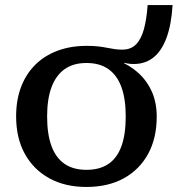

<svg xmlns="http://www.w3.org/2000/svg" viewBox="-20 -730 724 762"><path d="M167 -268Q167 -197 184.5 -150Q202 -103 236.5 -79.5Q271 -56 323 -56Q376 -56 410.5 -79.5Q445 -103 462 -150Q479 -197 479 -268Q479 -337 462 -384Q445 -431 410.5 -455.5Q376 -480 323 -480Q271 -480 236.5 -455.5Q202 -431 184.5 -384Q167 -337 167 -268ZM473 -467 448 -490Q494 -472 528.5 -441Q563 -410 582.5 -366.5Q602 -323 602 -267Q602 -182 568 -119.5Q534 -57 471.5 -22.5Q409 12 323 12Q238 12 175.5 -22.5Q113 -57 78.5 -119.5Q44 -182 44 -268Q44 -333 63.5 -384.5Q83 -436 119.5 -472.5Q156 -509 208 -528.5Q260 -548 324 -548Q349 -548 368 -546Q387 -544 404 -540.5Q421 -537 435.5 -535Q450 -533 465 -533Q500 -533 520.5 -554.5Q541 -576 551.5 -615.5Q562 -655 566 -710H665Q660 -631 640.5 -579Q621 -527 588.5 -501.5Q556 -476 511 -476Q504 -476 497 -476.5Q490 -477 483 -478.5Q476 -480 468.5 -482Q461 -484 454 -486.5Q447 -489 440 -493L473 -491Z"/></svg>

Font: Roboto Serif 20pt Medium
Style: Regular
Weight: 500
Version: Version 1.008